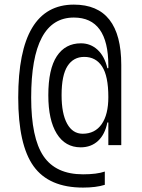

<svg xmlns="http://www.w3.org/2000/svg" viewBox="-20 -723 626 848"><path d="M336.4 -72.3Q268.1 -72.3 230.7 -132.6Q193.4 -192.9 193.4 -302.2Q193.4 -418 231 -474.9Q268.6 -531.7 337.4 -531.7Q379.9 -531.7 410.9 -503.2Q441.9 -474.6 454.1 -421.9H458.5V-433.1Q458.5 -645.5 306.2 -645.5Q117.7 -645.5 117.7 -292Q117.7 -113.8 172.1 -33.4Q226.6 46.9 346.7 46.9Q407.7 46.9 442.9 34.7V93.3Q404.3 105.5 346.7 105.5Q196.3 105.5 128.4 11.2Q60.5 -83 60.5 -292Q60.5 -702.6 306.2 -702.6Q515.6 -702.6 515.6 -436V-82H458.5V-182.1H454.1Q443.8 -129.4 413.1 -100.8Q382.3 -72.3 336.4 -72.3ZM345.2 -132.3Q399.4 -132.3 429 -174.6Q458.5 -216.8 458.5 -294.4Q458.5 -387.2 430.9 -429.4Q403.3 -471.7 352.1 -471.7Q304.2 -471.7 278.1 -431.2Q252 -390.6 252 -302.7Q252 -221.2 276.4 -176.8Q300.8 -132.3 345.2 -132.3Z"/></svg>

Font: Caskaydia Cove Light
Style: Regular
Weight: 300
Monospace: yes
Designer: Aaron Bell
Foundry: Saja Typeworks
Version: Version 4.300; ttfautohint (v1.8.3)